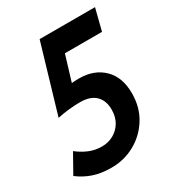

<svg xmlns="http://www.w3.org/2000/svg" viewBox="-202 -808 856 929"><g transform="rotate(-30 226.0 -343.5)"><path d="M151 13Q91.5 13 47.5 -2.5Q3.5 -18 -31 -45L28 -150Q57 -127 90 -113Q123 -99 161.5 -99Q196.5 -99 225.8 -115Q255 -131 272.8 -160.5Q290.5 -190 290.5 -231Q290.5 -281 261.5 -309.5Q232.5 -338 174.5 -338Q145.5 -338 112.5 -334.5Q79.5 -331 48 -324L159 -700H468.5L438 -579.5H173L247 -633.5L171 -383L134 -427Q155.5 -433.5 178.2 -436.8Q201 -440 228.5 -440Q312.5 -440 363.8 -390Q415 -340 415 -251Q415 -172 378 -112.5Q341 -53 280.8 -20Q220.5 13 151 13Z"/></g></svg>

Font: Cabin
Style: Bold Italic
Weight: 700
Width: 4
Italic angle: -10°
Designer: Pablo Impallari
Foundry: Pablo Impallari. http://www.impallari.com Igino Marini. http://www.ikern.com
Version: Version 3.001